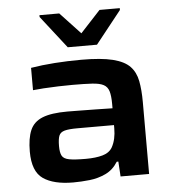

<svg xmlns="http://www.w3.org/2000/svg" viewBox="-52 -775 756 831"><g transform="rotate(-5 325.5 -359.0)"><path d="M233 8Q148 8 102.5 -23.5Q57 -55 57 -141Q57 -199 72 -234Q87 -269 125.5 -284.5Q164 -300 234 -300Q248 -300 282 -299.5Q316 -299 356.5 -298.5Q397 -298 430 -297V-316Q430 -351 424 -371Q418 -391 401 -400Q384 -409 351.5 -411Q319 -413 266 -413Q239 -413 205 -412Q171 -411 140.5 -409Q110 -407 94 -405V-502Q142 -510 198 -514Q254 -518 314 -518Q400 -518 450 -505.5Q500 -493 524 -468Q548 -443 555.5 -404Q563 -365 563 -312V0H439L435 -65H428Q407 -31 374 -15.5Q341 0 304 4Q267 8 233 8ZM296 -89Q339 -89 369 -97.5Q399 -106 412 -129Q430 -162 430 -210V-224H270Q234 -224 215.5 -219Q197 -214 191 -199.5Q185 -185 185 -154Q185 -126 192.5 -112Q200 -98 224 -93.5Q248 -89 296 -89ZM260 -577 150 -718V-726H236L324 -632L411 -726H499V-718L387 -577Z"/></g></svg>

Font: Saira Expanded SemiBold
Style: Regular
Weight: 600
Width: 7
Designer: Hector Gatti with collaboration of the Omnibus-Type team
Foundry: Omnibus-Type
Version: Version 1.100; ttfautohint (v1.8.3)